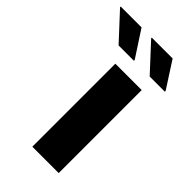

<svg xmlns="http://www.w3.org/2000/svg" viewBox="-315 -768 834 834"><g transform="rotate(45 101.5 -351.0)"><path d="M62 0V-510H224V0ZM300 -576H207L94 -698V-702H222L300 -581ZM110 -576H16L-97 -698V-702H31L110 -581Z"/></g></svg>

Font: Saira
Style: Bold
Weight: 700
Designer: Hector Gatti with collaboration of the Omnibus-Type team
Foundry: Omnibus-Type
Version: Version 1.100; ttfautohint (v1.8.3)